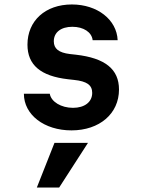

<svg xmlns="http://www.w3.org/2000/svg" viewBox="-20 -570 640 860"><path d="M87 -150C87 -56 178 14 300 14C426 14 513 -61 513 -169C513 -260 451 -310 320 -325L293 -328C243 -334 221 -352 221 -385C221 -425 253 -450 304 -450C354 -450 391 -426 395 -390H507C503 -482 416 -550 302 -550C183 -550 103 -477 103 -370C103 -279 162 -229 285 -215L312 -212C369 -206 393 -189 393 -154C393 -113 359 -87 307 -87C254 -87 209 -114 203 -150ZM374 70H224L145 270H245Z"/></svg>

Font: CommitMono
Style: Bold
Weight: 700
Monospace: yes
Designer: Eigil Nikolajsen
Foundry: Eigil Nikolajsen
Version: Version 1.143